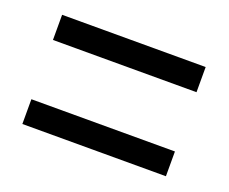

<svg xmlns="http://www.w3.org/2000/svg" viewBox="-60 -581 548 459"><g transform="rotate(20 213.5 -352.0)"><path d="M29.8 -427.2V-491.2H395V-427.2ZM29.8 -213.4V-276.4H395V-213.4Z"/></g></svg>

Font: Open Sans Condensed
Style: Regular
Weight: 400
Width: 3
Designer: Monotype Design Team
Foundry: Monotype Imaging Inc.
Version: Version 3.000